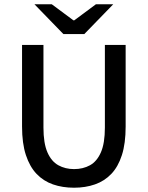

<svg xmlns="http://www.w3.org/2000/svg" viewBox="-20 -865 690 897"><path d="M326 12Q272 12 227.5 -3.5Q183 -19 151 -52.5Q119 -86 101 -140.5Q83 -195 83 -274V-655H183V-269Q183 -196 201.5 -153.5Q220 -111 252.5 -93Q285 -75 326 -75Q368 -75 400.5 -93Q433 -111 451.5 -153.5Q470 -196 470 -269V-655H567V-274Q567 -195 549.5 -140.5Q532 -86 500 -52.5Q468 -19 423.5 -3.5Q379 12 326 12ZM276 -706 141 -845H222L323 -770H327L428 -845H509L374 -706Z"/></svg>

Font: Mada Medium
Style: Regular
Weight: 500
Designer: Khaled Hosny
Version: Version 1.5